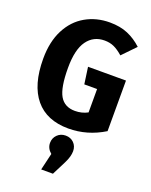

<svg xmlns="http://www.w3.org/2000/svg" viewBox="-184 -808 968 1227"><g transform="rotate(20 300.0 -194.5)"><path d="M23 -348Q23 -463 65 -545Q107 -627 180.5 -669Q254 -711 345 -711Q416 -711 468.5 -688.5Q521 -666 565 -625L479 -536Q446 -565 417.5 -578Q389 -591 353 -591Q278 -591 235 -531.5Q192 -472 192 -347Q192 -213 224 -158Q256 -103 327 -103Q374 -103 413 -124V-283H326L310 -397H568V-53Q454 17 326 17Q178 17 100.5 -76.5Q23 -170 23 -348ZM405 143Q405 179 382 225L333 322H253L280 207Q248 180 248 143Q248 110 270.5 87.5Q293 65 327 65Q361 65 383 87Q405 109 405 143Z"/></g></svg>

Font: Fira Mono
Style: Bold
Weight: 700
Monospace: yes
Designer: Carrois Corporate & Edenspiekermann AG
Foundry: Carrois Corporate GbR & Edenspiekermann AG
Version: Version 3.206